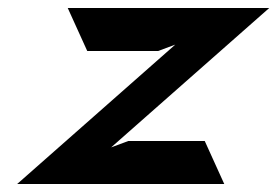

<svg xmlns="http://www.w3.org/2000/svg" viewBox="-20 -466 696 482"><path d="M23 -4H543L494 -112H302L259 -96L656 -446H150L199 -338H377L420 -354Z"/></svg>

Font: Charger EcoBold
Style: Obl
Weight: 1000
Designer: Jasper
Foundry: Cannot Into Space Fonts
Version: Version 1.1